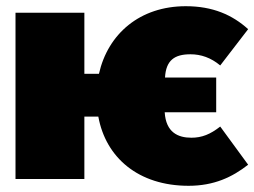

<svg xmlns="http://www.w3.org/2000/svg" viewBox="-20 -577 820 619"><path d="M597 -133C554 -133 515 -150 511 -215H677V-327H512C515 -383 543 -402 594 -402C628 -402 660 -391 690 -366L780 -483C729 -529 666 -557 579 -557C431 -557 328 -468 299 -339H252V-536H30V0H252V-201H297C321 -69 426 22 588 22C670 22 729 -6 780 -46L690 -169C658 -144 631 -133 597 -133Z"/></svg>

Font: Fira Sans Ultra
Style: Regular
Weight: 950
Designer: Carrois Corporate & Edenspiekermann AG
Foundry: Carrois Corporate GbR & Edenspiekermann AG
Version: Version 4.203;PS 004.203;hotconv 1.0.88;makeotf.lib2.5.64775